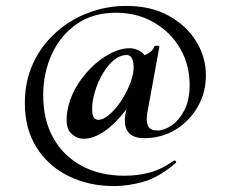

<svg xmlns="http://www.w3.org/2000/svg" viewBox="-20 -523 769 649"><path d="M406 -147 426 -234 460 -247Q437 -192 403 -148Q369 -104 332.5 -79Q296 -54 263 -54Q238 -54 219 -73.5Q200 -93 207 -143Q213 -185 234.5 -223.5Q256 -262 287 -293Q318 -324 352.5 -342Q387 -360 418 -360Q438 -360 456 -348.5Q474 -337 476 -311L447 -330Q462 -332 480 -342Q498 -352 502 -367Q504 -369 511.5 -368.5Q519 -368 519 -366L478 -142Q473 -114 480 -98Q487 -82 513 -82Q535 -82 560 -99Q585 -116 603 -150Q621 -184 621 -236Q621 -304 589 -359Q557 -414 500.5 -447Q444 -480 372 -480Q294 -480 239 -441.5Q184 -403 155 -339.5Q126 -276 126 -201Q126 -118 160 -57Q194 4 256 37.5Q318 71 401 71Q445 71 485 60.5Q525 50 568 20Q571 18 574 22Q577 26 574 28Q518 76 466 91Q414 106 365 106Q282 106 213.5 73Q145 40 104.5 -23Q64 -86 64 -175Q64 -249 92 -309Q120 -369 168 -412.5Q216 -456 278 -479.5Q340 -503 407 -503Q490 -503 550 -470Q610 -437 643 -383.5Q676 -330 676 -268Q676 -210 648 -161.5Q620 -113 573 -84.5Q526 -56 467 -56Q426 -56 411 -80Q396 -104 406 -147ZM313 -118Q327 -118 345 -132Q363 -146 380 -168.5Q397 -191 410.5 -219Q424 -247 430 -275Q434 -301 428.5 -319.5Q423 -338 406 -337Q382 -336 359.5 -315Q337 -294 320.5 -262Q304 -230 296 -194Q290 -169 292 -143.5Q294 -118 313 -118Z"/></svg>

Font: Cormorant
Style: Bold
Weight: 700
Designer: Christian Thalmann (Catharsis Fonts)
Foundry: Catharsis Fonts
Version: Version 4.000